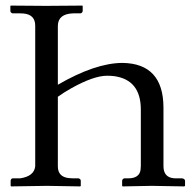

<svg xmlns="http://www.w3.org/2000/svg" viewBox="-20 -666 698 687"><path d="M187 -319.8V-70.8Q187 -33.2 226.1 -28.8Q233.9 -27.8 242.2 -27.8H261.2Q268.1 -25.9 269 -20V-1L267.1 1Q266.1 1 147.9 -1L20 1L18.1 -1V-20Q19.5 -26.9 24.9 -27.8H51.8Q102.1 -35.2 106 -70.8V-574.2Q106 -613.8 64 -617.7Q57.6 -618.2 51.8 -618.2H24.9Q18.1 -620.1 17.1 -626V-645L19 -646Q20 -646 145 -645L273.9 -646L275.9 -645V-626Q273.9 -619.1 268.1 -618.2H242.2Q188 -616.7 187 -574.2V-362.8Q320.8 -440.4 418 -440.9Q564 -439 564.9 -282.2V-71.8Q564.9 -32.2 600.6 -28.3Q606 -27.8 610.8 -27.8H631.8Q640.6 -26.4 642.1 -20V-1L639.2 1Q638.2 1 522.9 -1L418.9 1L417 -1V-20Q418.9 -26.9 424.8 -27.8H438Q478.5 -27.8 482.9 -58.1Q483.9 -64.9 483.9 -71.8V-273.9Q483.9 -380.4 388.2 -393.6Q375.5 -395 362.8 -395Q315.4 -395 234.9 -350.1Q209.5 -335.9 187 -319.8Z"/></svg>

Font: Linux Biolinum Capitals O
Style: Small Caps
Weight: 400
Designer: Philipp H. Poll
Foundry: Philipp H. Poll
Version: Version 1.0.4